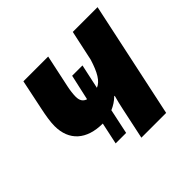

<svg xmlns="http://www.w3.org/2000/svg" viewBox="-137 -702 855 855"><g transform="rotate(-45 290.0 -274.5)"><path d="M333 -146 302 0H458L575 -549H419L388 -405C369 -344 349 -309 319 -297L344 -413H279L252 -292C233 -298 224 -312 224 -336C224 -352 227 -376 231 -394L264 -549H108L78 -405C71 -372 65 -337 65 -310C65 -218 124 -166 225 -166L203 -63H269L294 -181C313 -189 332 -201 347 -216H350C344 -194 338 -171 333 -146Z"/></g></svg>

Font: Noto Sans SemiCondensed ExtraBold
Style: Italic
Weight: 800
Width: 4
Italic angle: -12°
Designer: Monotype Design Team
Foundry: Monotype Imaging Inc.
Version: Version 2.013